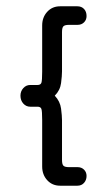

<svg xmlns="http://www.w3.org/2000/svg" viewBox="-20 -480 340 610"><path d="M171 110Q146 110 130 92.5Q114 75 114 49V-99Q114 -127 111.5 -134Q109 -141 99 -141H76Q63 -141 54 -151Q45 -161 45 -176Q45 -190 54 -200Q63 -210 76 -210H99Q109 -210 111.5 -217Q114 -224 114 -252V-399Q114 -425 130 -442.5Q146 -460 171 -460H226Q239 -460 247 -451.5Q255 -443 255 -429Q255 -417 247 -409Q239 -401 226 -401H199Q186 -401 181.5 -396.5Q177 -392 177 -378V-253Q177 -239 174 -216Q171 -193 154 -176Q171 -158 174 -135Q177 -112 177 -98V28Q177 42 181.5 46.5Q186 51 199 51H226Q239 51 247 59Q255 67 255 79Q255 92 247 101Q239 110 226 110Z"/></svg>

Font: Dongle
Style: Bold
Weight: 700
Designer: Yanghee Ryu
Foundry: Yanghee Ryu
Version: Version 2.000